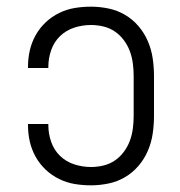

<svg xmlns="http://www.w3.org/2000/svg" viewBox="-20 -548 540 576"><path d="M253 8Q228 8 204 4Q180 0 157.5 -11Q135 -22 117 -39Q99 -56 87 -77.5Q75 -99 69.5 -123Q64 -147 64 -172V-176H125V-173Q125 -147 133.5 -122.5Q142 -98 160 -80.5Q178 -63 202.5 -55Q227 -47 253 -47Q272 -47 290.5 -51.5Q309 -56 324.5 -66.5Q340 -77 351.5 -92.5Q363 -108 369.5 -125.5Q376 -143 378.5 -162Q381 -181 381 -200V-320Q381 -339 378.5 -358Q376 -377 369.5 -394.5Q363 -412 351.5 -427.5Q340 -443 324.5 -453.5Q309 -464 290.5 -468.5Q272 -473 253 -473Q227 -473 202.5 -465Q178 -457 160 -439.5Q142 -422 133.5 -397.5Q125 -373 125 -347V-344H64V-348Q64 -373 69.5 -397Q75 -421 87 -442.5Q99 -464 117 -481Q135 -498 157.5 -509Q180 -520 204 -524Q228 -528 253 -528Q279 -528 305.5 -522.5Q332 -517 355 -503.5Q378 -490 395.5 -469.5Q413 -449 423.5 -424.5Q434 -400 438 -373.5Q442 -347 442 -320V-200Q442 -173 438 -146.5Q434 -120 423.5 -95.5Q413 -71 395.5 -50.5Q378 -30 355 -16.5Q332 -3 305.5 2.5Q279 8 253 8Z"/></svg>

Font: Iosevka Light
Style: Regular
Weight: 300
Monospace: yes
Designer: Belleve Invis
Foundry: Belleve Invis
Version: Version 32.5.0; ttfautohint (v1.8.4)